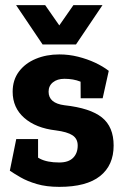

<svg xmlns="http://www.w3.org/2000/svg" viewBox="-20 -720 481 748"><path d="M211 8V-87Q246.7 -87 264.7 -105Q282.7 -123 282.7 -153Q282.7 -179.7 262.3 -193Q242 -206.3 197.7 -212L231 -310Q331.3 -299 377 -262.5Q422.7 -226 422.7 -153Q422.7 -76 369.8 -34Q317 8 211 8ZM211 -508 231 -413Q203.3 -413 186.3 -399.3Q169.3 -385.7 169.3 -362.7Q169.3 -318 231 -310L197.7 -212Q119.7 -221 74.5 -260.7Q29.3 -300.3 29.3 -362.7Q29.3 -408.3 53.5 -440.8Q77.7 -473.3 119.2 -490.7Q160.7 -508 211 -508ZM18.3 -55 80 -139Q108 -116 136 -101.5Q164 -87 211 -87V8Q160.7 8 123.5 -3Q86.3 -14 60.3 -29Q34.3 -44 18.3 -55ZM342 -375.3Q320.7 -391 293.3 -402Q266 -413 231 -413L211 -508Q248.7 -508 284.3 -499Q320 -490 350.7 -475.7Q381.3 -461.3 403.7 -444ZM128.3 -178.3V-55H18.3L43.3 -178.3ZM294.3 -337.3 293.7 -443.3 403.7 -444 380 -337.3ZM159.3 -546.7 266 -700H379.3L276 -546.7ZM262.7 -546.7H146L42.7 -700H156Z"/></svg>

Font: Epunda Slab Light
Style: Regular
Weight: 300
Designer: Simon Atzbach
Foundry: typofactur
Version: Version 1.102